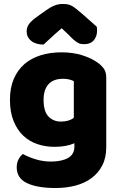

<svg xmlns="http://www.w3.org/2000/svg" viewBox="-20 -764 607 965"><path d="M289 -501Q346 -501 392.5 -486.5Q439 -472 471 -449Q491 -435 502.5 -418Q514 -401 514 -374V-24Q514 29 494 67.5Q474 106 439.5 131.5Q405 157 358.5 169Q312 181 259 181Q168 181 116 156.5Q64 132 64 77Q64 54 73.5 36.5Q83 19 95 10Q124 26 160.5 37Q197 48 236 48Q290 48 322 30Q354 12 354 -28V-44Q313 -26 254 -26Q209 -26 168.5 -39.5Q128 -53 97.5 -81.5Q67 -110 48.5 -155Q30 -200 30 -262Q30 -323 49.5 -368Q69 -413 103.5 -442.5Q138 -472 185.5 -486.5Q233 -501 289 -501ZM351 -356Q344 -360 330.5 -364Q317 -368 297 -368Q248 -368 223.5 -340.5Q199 -313 199 -262Q199 -204 223.5 -178.5Q248 -153 286 -153Q327 -153 351 -172ZM290 -622Q256 -593 237 -575Q218 -557 199 -540Q160 -540 137 -558.5Q114 -577 114 -606Q114 -626 125 -642Q136 -658 162 -677L211 -712Q235 -729 254.5 -736.5Q274 -744 294 -744Q307 -744 317.5 -742.5Q328 -741 339 -735.5Q350 -730 363 -719.5Q376 -709 396 -692L466 -630Q467 -625 467.5 -621Q468 -617 468 -612Q468 -581 451.5 -561.5Q435 -542 404 -542Q394 -542 386 -543.5Q378 -545 369.5 -550Q361 -555 350 -564.5Q339 -574 324 -590Z"/></svg>

Font: Baloo Bhaina
Style: Regular
Weight: 400
Designer: Manish Minz, Shuchita Grover and Ek Type
Foundry: Ek Type
Version: Version 1.443;PS 1.000;hotconv 16.6.51;makeotf.lib2.5.65220;